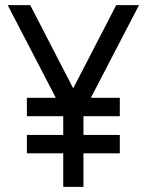

<svg xmlns="http://www.w3.org/2000/svg" viewBox="-20 -730 572 750"><path d="M85 -276H227V-203H85V-131H227V0H306V-131H448V-203H306V-276H448V-348H335L523 -710H434L266 -385L98 -710H10L198 -348H85Z"/></svg>

Font: Unageo
Style: Regular
Weight: 400
Designer: Richard Sepsi
Foundry: Richard Sepsi
Version: Version 2.000